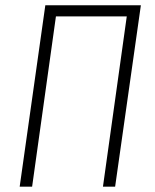

<svg xmlns="http://www.w3.org/2000/svg" viewBox="-20 -704 583 724"><path d="M511.2 -684.1 414.1 0H368.2L458 -642.1H190.9L101.1 0H54.2L150.9 -684.1Z"/></svg>

Font: Fira Sans Compressed ExtraLight
Style: Italic
Weight: 250
Width: 3
Italic angle: -8°
Designer: Carrois Corporate & Edenspiekermann AG
Foundry: Carrois Corporate GbR & Edenspiekermann AG
Version: Version 4.203;PS 004.203;hotconv 1.0.88;makeotf.lib2.5.64775